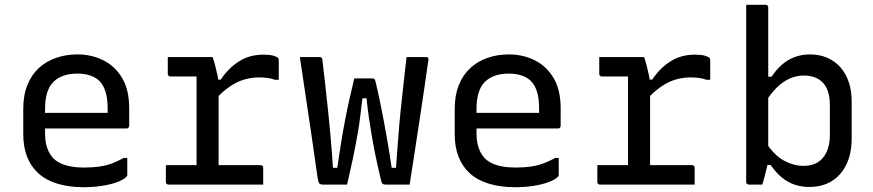

<svg xmlns="http://www.w3.org/2000/svg" viewBox="-20 -770 3640 801"><path d="M303 -543Q362 -543 411 -518.5Q460 -494 489.5 -444.5Q519 -395 519 -318V-245Q519 -242 517.5 -239.5Q516 -237 514 -235.5Q512 -234 508 -234H249Q232 -234 215 -234Q198 -234 182 -234H152L139 -299H429Q429 -304 429 -309Q429 -314 429 -319Q429 -358 420.5 -386.5Q412 -415 394 -433Q378 -448 355 -455.5Q332 -463 303 -463Q238 -463 203 -428.5Q168 -394 168 -316V-211Q168 -189 172 -170.5Q176 -152 183.5 -137Q191 -122 202 -110Q222 -90 254.5 -80.5Q287 -71 330 -71Q366 -71 394 -75Q422 -79 446.5 -88Q471 -97 496 -111H511Q511 -93 511 -75Q511 -57 511 -40Q511 -38 510 -36Q509 -34 507 -32Q495 -20 468 -10Q441 0 405 5.5Q369 11 329 11Q268 11 220 -3.5Q172 -18 140.5 -46.5Q109 -75 93 -116Q77 -157 77 -211V-315Q77 -373 94.5 -416Q112 -459 143 -487Q174 -515 215 -529Q256 -543 303 -543Z M800 -49V-95Q800 -111 800 -127Q800 -143 800 -159.5Q800 -176 800 -191Q800 -235 800 -278Q800 -321 800 -364.5Q800 -408 800 -451H785Q762 -451 737.5 -451Q713 -451 691 -451Q686 -451 683 -454Q680 -457 680 -462Q680 -480 680 -497Q680 -514 680 -532Q692 -532 706.5 -532Q721 -532 736 -532Q751 -532 767 -532Q783 -532 799.5 -532Q816 -532 833 -532Q850 -532 867 -532Q867 -532 869.5 -525Q872 -518 875 -506.5Q878 -495 881.5 -481Q885 -467 888 -452Q891 -437 892 -423Q892 -386 892 -339.5Q892 -293 892 -243Q892 -193 892 -142Q892 -91 892 -44ZM871 -438H901Q933 -486 977 -514Q1021 -542 1079 -542Q1105 -542 1119.5 -538Q1134 -534 1139 -529Q1142 -527 1142.5 -524Q1143 -521 1143 -517Q1143 -497 1143 -477Q1143 -457 1143 -437H1128Q1111 -443 1095 -445Q1079 -447 1060 -447Q1030 -447 1000 -438.5Q970 -430 939.5 -409.5Q909 -389 876 -353ZM672 -81H1067Q1071 -81 1073 -79.5Q1075 -78 1076.5 -76Q1078 -74 1078 -70Q1078 -58 1078 -46.5Q1078 -35 1078 -23.5Q1078 -12 1078 0H683Q678 0 675 -3Q672 -6 672 -11Q672 -23 672 -34.5Q672 -46 672 -57.5Q672 -69 672 -81Z M1458 -443H1533Q1536 -443 1538.5 -442Q1541 -441 1543 -438.5Q1545 -436 1546 -432Q1555 -395 1563.5 -354.5Q1572 -314 1580.5 -269Q1589 -224 1597.5 -174.5Q1606 -125 1614 -70H1632Q1637 -136 1641.5 -196.5Q1646 -257 1652 -314Q1658 -371 1664 -425Q1670 -479 1676 -532Q1690 -532 1703.5 -532Q1717 -532 1730.5 -532Q1744 -532 1757 -532Q1761 -532 1763.5 -531Q1766 -530 1767 -527Q1768 -524 1767 -518Q1759 -461 1749.5 -397Q1740 -333 1730 -266.5Q1720 -200 1709.5 -132.5Q1699 -65 1689 0Q1676 0 1663 0Q1650 0 1637.5 0Q1625 0 1612.5 0Q1600 0 1589 0Q1579 0 1575 -4.5Q1571 -9 1568 -25Q1562 -49 1556 -76Q1550 -103 1544 -133Q1538 -163 1532 -197.5Q1526 -232 1520 -272.5Q1514 -313 1509 -360H1492Q1487 -320 1483 -286Q1479 -252 1474 -223Q1469 -194 1464 -167.5Q1459 -141 1453.5 -114.5Q1448 -88 1441.5 -60Q1435 -32 1428 0Q1411 0 1392.5 0Q1374 0 1357.5 0Q1341 0 1328 0Q1316 0 1312 -5Q1308 -10 1305 -28Q1300 -63 1293.5 -108.5Q1287 -154 1279.5 -206Q1272 -258 1263.5 -313.5Q1255 -369 1247 -424.5Q1239 -480 1231 -532Q1244 -532 1258 -532Q1272 -532 1286 -532Q1300 -532 1314 -532Q1318 -532 1320 -530.5Q1322 -529 1323.5 -527Q1325 -525 1325 -520Q1330 -481 1335.5 -429.5Q1341 -378 1347.5 -318.5Q1354 -259 1359.5 -195.5Q1365 -132 1369 -70H1387Q1395 -125 1403 -174.5Q1411 -224 1420 -270.5Q1429 -317 1438.5 -359.5Q1448 -402 1458 -443Z M2103 -543Q2162 -543 2211 -518.5Q2260 -494 2289.5 -444.5Q2319 -395 2319 -318V-245Q2319 -242 2317.5 -239.5Q2316 -237 2314 -235.5Q2312 -234 2308 -234H2049Q2032 -234 2015 -234Q1998 -234 1982 -234H1952L1939 -299H2229Q2229 -304 2229 -309Q2229 -314 2229 -319Q2229 -358 2220.5 -386.5Q2212 -415 2194 -433Q2178 -448 2155 -455.5Q2132 -463 2103 -463Q2038 -463 2003 -428.5Q1968 -394 1968 -316V-211Q1968 -189 1972 -170.5Q1976 -152 1983.5 -137Q1991 -122 2002 -110Q2022 -90 2054.5 -80.5Q2087 -71 2130 -71Q2166 -71 2194 -75Q2222 -79 2246.5 -88Q2271 -97 2296 -111H2311Q2311 -93 2311 -75Q2311 -57 2311 -40Q2311 -38 2310 -36Q2309 -34 2307 -32Q2295 -20 2268 -10Q2241 0 2205 5.5Q2169 11 2129 11Q2068 11 2020 -3.5Q1972 -18 1940.5 -46.5Q1909 -75 1893 -116Q1877 -157 1877 -211V-315Q1877 -373 1894.5 -416Q1912 -459 1943 -487Q1974 -515 2015 -529Q2056 -543 2103 -543Z M2600 -49V-95Q2600 -111 2600 -127Q2600 -143 2600 -159.5Q2600 -176 2600 -191Q2600 -235 2600 -278Q2600 -321 2600 -364.5Q2600 -408 2600 -451H2585Q2562 -451 2537.5 -451Q2513 -451 2491 -451Q2486 -451 2483 -454Q2480 -457 2480 -462Q2480 -480 2480 -497Q2480 -514 2480 -532Q2492 -532 2506.5 -532Q2521 -532 2536 -532Q2551 -532 2567 -532Q2583 -532 2599.5 -532Q2616 -532 2633 -532Q2650 -532 2667 -532Q2667 -532 2669.5 -525Q2672 -518 2675 -506.5Q2678 -495 2681.5 -481Q2685 -467 2688 -452Q2691 -437 2692 -423Q2692 -386 2692 -339.5Q2692 -293 2692 -243Q2692 -193 2692 -142Q2692 -91 2692 -44ZM2671 -438H2701Q2733 -486 2777 -514Q2821 -542 2879 -542Q2905 -542 2919.5 -538Q2934 -534 2939 -529Q2942 -527 2942.5 -524Q2943 -521 2943 -517Q2943 -497 2943 -477Q2943 -457 2943 -437H2928Q2911 -443 2895 -445Q2879 -447 2860 -447Q2830 -447 2800 -438.5Q2770 -430 2739.5 -409.5Q2709 -389 2676 -353ZM2472 -81H2867Q2871 -81 2873 -79.5Q2875 -78 2876.5 -76Q2878 -74 2878 -70Q2878 -58 2878 -46.5Q2878 -35 2878 -23.5Q2878 -12 2878 0H2483Q2478 0 2475 -3Q2472 -6 2472 -11Q2472 -23 2472 -34.5Q2472 -46 2472 -57.5Q2472 -69 2472 -81Z M3160 0Q3152 0 3142 0Q3132 0 3122 0Q3112 0 3104 0Q3101 0 3098.5 -1.5Q3096 -3 3094.5 -5Q3093 -7 3093 -11Q3093 -89 3093 -166Q3093 -243 3093 -320.5Q3093 -398 3093 -475Q3093 -552 3093 -630Q3093 -660 3093 -690.5Q3093 -721 3093 -750Q3104 -750 3114 -750Q3124 -750 3134 -750Q3144 -750 3154 -750Q3164 -750 3174 -750Q3178 -750 3180 -748.5Q3182 -747 3183.5 -745Q3185 -743 3185 -739Q3185 -658 3185 -577.5Q3185 -497 3185 -416.5Q3185 -336 3185 -255.5Q3185 -175 3185 -94Q3185 -94 3182.5 -84Q3180 -74 3176.5 -60.5Q3173 -47 3169.5 -32.5Q3166 -18 3163 -9Q3160 0 3160 0ZM3162 -82 3170 -184Q3206 -125 3248 -101.5Q3290 -78 3333 -78Q3367 -78 3391 -92.5Q3415 -107 3428.5 -136Q3442 -165 3442 -205V-333Q3442 -365 3434 -388.5Q3426 -412 3411 -427Q3397 -441 3377.5 -448Q3358 -455 3333 -455Q3304 -455 3276 -443Q3248 -431 3222 -406Q3196 -381 3172 -342V-450H3199Q3218 -479 3242 -500Q3266 -521 3295.5 -532Q3325 -543 3359 -543Q3398 -543 3430 -529.5Q3462 -516 3485 -490.5Q3508 -465 3520.5 -429Q3533 -393 3533 -347V-191Q3533 -144 3520.5 -107Q3508 -70 3484.5 -43.5Q3461 -17 3429 -3.5Q3397 10 3357 10Q3323 10 3294 0Q3265 -10 3240.5 -30.5Q3216 -51 3195 -82Z"/></svg>

Font: Rec Mono Linear
Style: Regular
Weight: 400
Monospace: yes
Version: Version 1.085; ttfautohint (v1.8.4.7-5d5b)